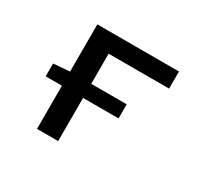

<svg xmlns="http://www.w3.org/2000/svg" viewBox="-109 -634 819 778"><g transform="rotate(30 300.0 -244.5)"><path d="M142 0V-202H66V-262L142 -268V-489H524V-409H241V-268H407V-202H241V0Z"/></g></svg>

Font: SauceCodePro Nerd Font Mono
Style: Regular
Weight: 500
Monospace: yes
Designer: Paul D. Hunt, Teo Tuominen
Foundry: Adobe Systems Incorporated
Version: Version 2.030;PS 1.000;hotconv 16.6.51;makeotf.lib2.5.65220;